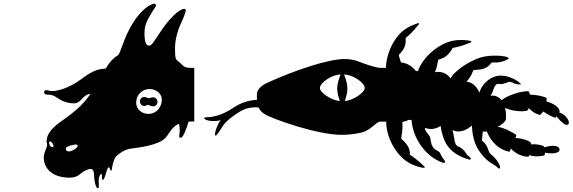

<svg xmlns="http://www.w3.org/2000/svg" viewBox="-20 -802 3040 1018"><path d="M498 196C503 196 504 192 504 184C504 178 503 169 503 158C503 132 513 120 518 120C523 120 517 152 525 152C533 152 542 116 547 100C550 91 553 85 557 85C559 85 561 87 562 91C565 100 567 104 569 104C572 104 573 91 577 73C581 55 587 36 597 26C617 7 644 -10 674 -14C704 -18 816 -30 854 -68C875 -89 883 -113 905 -131C912 -137 919 -142 928 -146C932 -135 933 -123 933 -112C933 -103 932 -95 931 -89C928 -72 932 -72 941 -72C950 -72 974 -131 977 -149C978 -153 978 -155 979 -157L1000 -158H1010V-442H1000C971 -442 962 -444 949 -455C941 -464 931 -473 919 -482C908 -490 908 -515 908 -551C908 -587 922 -642 938 -675C954 -708 965 -740 965 -746C965 -751 961 -755 956 -755C932 -755 881 -707 840 -647C789 -571 784 -560 770 -560C756 -560 746 -578 746 -627C746 -676 767 -704 781 -729C795 -754 807 -766 807 -773C807 -778 803 -782 799 -782C771 -782 722 -739 687 -684C634 -601 620 -518 605 -509C591 -500 568 -485 541 -439C485 -435 458 -417 406 -379C353 -340 292 -319 256 -319C245 -319 234 -324 226 -324C218 -324 214 -319 214 -313C214 -307 219 -300 230 -300C241 -300 256 -301 276 -288C296 -275 326 -254 371 -254C414 -254 414 -300 460 -304C439 -275 416 -247 388 -223C350 -190 325 -173 305 -159C261 -128 227 -94 227 -53C227 -48 228 -44 229 -40C235 -24 212 1 212 33C212 88 254 140 349 140C396 140 406 115 429 104C452 93 454 94 464 94C474 94 479 111 479 131C479 151 487 196 498 196ZM240 -47C240 -50 243 -52 247 -52C253 -52 264 -36 264 -27C264 -24 262 -22 259 -22C248 -22 240 -33 240 -47ZM329 -14C329 -28 375 -36 381 -36C387 -36 392 -33 392 -29C392 -17 360 1 346 1C332 1 329 -8 329 -14ZM702 -258C702 -298 733 -330 772 -330C809 -330 838 -305 838 -274C838 -231 807 -198 767 -198C731 -198 702 -224 702 -258ZM722 -265C722 -251 732 -240 745 -240C754 -240 759 -246 765 -246C771 -246 779 -238 792 -238C804 -238 815 -248 815 -262C815 -275 805 -286 792 -286C779 -286 775 -281 768 -281C761 -281 757 -288 745 -288C732 -288 722 -278 722 -265Z M1792 -87C1843 -87 1898 -97 1917 -106C1960 -127 1978 -158 1999 -158H2010V-442H1999C1978 -442 1936 -456 1910 -465C1884 -474 1859 -489 1806 -489C1721 -489 1547 -431 1399 -364C1363 -348 1342 -325 1342 -302C1342 -291 1342 -281 1343 -273C1301 -270 1260 -260 1213 -228C1148 -184 1091 -180 1074 -180C1066 -180 1062 -178 1062 -176C1062 -174 1066 -171 1070 -168C1079 -163 1096 -160 1115 -160C1128 -160 1141 -162 1151 -166C1137 -151 1120 -108 1120 -91C1120 -85 1121 -83 1123 -83C1132 -83 1154 -124 1165 -139C1180 -160 1208 -183 1248 -208C1275 -225 1304 -233 1333 -233C1338 -233 1344 -233 1351 -232C1358 -216 1369 -205 1388 -194C1426 -172 1659 -87 1792 -87ZM1676 -335C1676 -364 1741 -407 1786 -407C1774 -377 1768 -355 1768 -333C1768 -312 1773 -292 1782 -267C1741 -267 1676 -311 1676 -335ZM1804 -407C1849 -407 1914 -364 1914 -335C1914 -311 1849 -267 1808 -267C1817 -292 1822 -312 1822 -333C1822 -355 1816 -377 1804 -407Z M2782 29C2784 26 2786 23 2787 20C2798 25 2813 27 2828 27C2843 27 2857 25 2867 22C2868 17 2869 12 2870 8C2880 10 2892 11 2902 11C2909 11 2916 11 2921 10C2936 7 2947 2 2947 -7C2947 -23 2930 -29 2910 -29C2904 -29 2898 -28 2891 -27C2883 -26 2874 -23 2866 -21C2865 -23 2864 -25 2863 -27C2846 -35 2825 -37 2811 -37C2804 -37 2799 -37 2796 -36C2797 -43 2792 -48 2788 -51C2778 -58 2743 -70 2713 -70C2715 -76 2717 -81 2718 -86C2697 -102 2638 -131 2616 -129C2642 -140 2657 -157 2661 -165C2663 -168 2663 -175 2663 -184C2663 -197 2662 -214 2658 -230C2678 -220 2712 -212 2744 -212C2754 -212 2765 -213 2775 -215C2780 -220 2782 -224 2784 -229C2812 -199 2829 -198 2843 -192C2850 -199 2856 -204 2860 -211C2880 -196 2917 -179 2924 -177L2930 -185C2961 -148 2976 -140 2984 -140C2993 -140 2996 -144 2996 -153V-156C2995 -166 2975 -199 2946 -205C2949 -213 2948 -221 2933 -236C2919 -250 2894 -260 2877 -264C2878 -269 2878 -274 2878 -278V-283C2866 -288 2839 -299 2790 -300C2789 -306 2787 -312 2782 -318C2746 -321 2672 -297 2639 -271C2623 -290 2607 -295 2592 -295C2588 -295 2585 -295 2581 -294C2586 -303 2592 -314 2597 -330C2601 -342 2609 -356 2617 -357C2622 -358 2628 -356 2635 -356H2638C2658 -358 2673 -368 2680 -368C2683 -368 2685 -368 2688 -367C2698 -365 2703 -360 2707 -359C2714 -358 2728 -354 2736 -354C2739 -354 2741 -354 2741 -356C2741 -358 2740 -360 2736 -363C2719 -377 2679 -401 2637 -401C2631 -401 2626 -401 2620 -400C2563 -390 2530 -342 2522 -311C2504 -351 2479 -366 2454 -369C2466 -383 2476 -398 2482 -411C2485 -418 2487 -426 2491 -430C2496 -435 2551 -423 2582 -465C2585 -469 2587 -471 2591 -471C2602 -471 2613 -470 2626 -472C2639 -474 2653 -478 2669 -486C2673 -488 2678 -490 2677 -493C2676 -495 2675 -497 2667 -500C2656 -504 2631 -507 2604 -507C2587 -507 2569 -506 2553 -503C2485 -492 2389 -428 2369 -386C2351 -412 2325 -421 2303 -421C2299 -421 2296 -421 2292 -420L2286 -419C2291 -430 2295 -442 2297 -453C2302 -476 2302 -486 2308 -487C2314 -488 2337 -496 2351 -509C2365 -522 2374 -536 2380 -548C2434 -557 2467 -575 2474 -576C2481 -577 2480 -584 2475 -585C2472 -586 2452 -590 2425 -590C2413 -590 2400 -589 2386 -587C2303 -572 2219 -495 2196 -425C2192 -425 2189 -426 2185 -426C2163 -454 2135 -468 2106 -471L2104 -477C2097 -500 2092 -510 2097 -514C2101 -517 2118 -535 2125 -553C2132 -570 2131 -587 2131 -601C2174 -635 2194 -667 2199 -671C2204 -675 2202 -679 2198 -679H2196C2192 -677 2152 -667 2116 -638C2063 -594 2028 -512 2026 -444C2025 -443 2025 -442 2024 -442H1999H1989L1990 -157H2019C2021 -157 2025 -157 2028 -157V-152C2028 -79 2076 17 2143 58C2182 82 2222 88 2227 88C2232 88 2235 84 2229 80C2223 76 2200 48 2154 19C2153 4 2152 -12 2142 -28C2132 -45 2114 -61 2110 -64C2105 -68 2109 -76 2112 -100C2113 -111 2114 -122 2114 -134C2114 -141 2114 -148 2113 -155C2125 -157 2136 -161 2146 -166H2149C2153 -166 2158 -166 2162 -166L2164 -146C2180 -49 2247 32 2326 60C2336 63 2340 60 2340 56C2340 54 2339 51 2337 49C2332 43 2318 23 2314 11C2310 -2 2287 -4 2276 -21C2265 -39 2263 -60 2261 -72C2259 -83 2236 -104 2234 -116L2233 -124C2244 -120 2254 -118 2265 -118C2269 -118 2273 -118 2277 -119C2290 -121 2303 -126 2316 -134C2328 -63 2348 9 2464 43C2472 46 2476 44 2476 40C2476 37 2475 35 2472 32C2463 24 2457 22 2449 8C2441 -6 2425 -20 2410 -25C2400 -28 2394 -39 2391 -53C2386 -75 2385 -94 2379 -113C2387 -108 2397 -105 2409 -105C2436 -105 2461 -118 2482 -136C2485 -89 2488 -80 2496 -52C2508 -12 2546 41 2588 65C2620 83 2623 94 2628 92C2632 90 2632 85 2630 77C2627 65 2613 45 2600 31C2588 18 2577 17 2570 -5C2555 -51 2535 -51 2535 -60C2535 -65 2539 -86 2540 -105C2546 -104 2552 -103 2556 -104L2561 -105C2585 -48 2624 -9 2681 3C2684 -2 2687 -8 2689 -14C2712 12 2751 30 2782 29Z"/></svg>

Font: Teranoptia Furiae
Style: Regular
Weight: 400
Designer: Ariel Martín Pérez
Foundry: Tunera Type Foundry
Version: Version 1.001;FEAKit 1.0